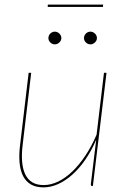

<svg xmlns="http://www.w3.org/2000/svg" viewBox="-20 -805 544 831"><path d="M61.5 0ZM115 -490 78 -178Q73 -137 75.8 -104.8Q78.5 -72.5 89.5 -50Q100.5 -27.5 120 -15.8Q139.5 -4 169 -4Q200 -4 231.8 -19.2Q263.5 -34.5 293.2 -63Q323 -91.5 349.8 -131.8Q376.5 -172 398 -222L430 -490H441L382 0H379Q375 0 374 -2.2Q373 -4.5 373 -7L396 -197V-199.5Q376 -153 350 -115Q324 -77 294 -50Q264 -23 232 -8.5Q200 6 168 6Q136 6 114.2 -6.5Q92.5 -19 80.2 -42.5Q68 -66 64.8 -100.2Q61.5 -134.5 67 -178L104 -490ZM187 -785H426.5L425.5 -775H186.5ZM245.5 -640Q245.5 -629.5 236.8 -621.2Q228 -613 217.5 -613Q206 -613 197.8 -621.2Q189.5 -629.5 189.5 -640Q189.5 -651.5 197.8 -659.8Q206 -668 217.5 -668Q228 -668 236.8 -659.8Q245.5 -651.5 245.5 -640ZM399.5 -640Q399.5 -629.5 390.8 -621.2Q382 -613 371.5 -613Q360 -613 351.8 -621.2Q343.5 -629.5 343.5 -640Q343.5 -651.5 351.8 -659.8Q360 -668 371.5 -668Q382 -668 390.8 -659.8Q399.5 -651.5 399.5 -640Z"/></svg>

Font: Lato Hairline
Style: Italic
Weight: 100
Italic angle: -7°
Designer: Lukasz Dziedzic
Foundry: tyPoland Lukasz Dziedzic
Version: Version 2.007; 2014-02-27